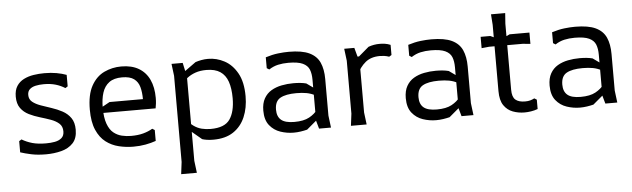

<svg xmlns="http://www.w3.org/2000/svg" viewBox="-52 -849 4167 1266"><g transform="rotate(-5 2031.5 -216.0)"><path d="M406 -498V-422L390 -412Q362 -430 328 -440Q294 -450 250 -450Q220 -450 195.5 -444.5Q171 -439 156.5 -425.5Q142 -412 142 -388Q142 -359 163 -342Q184 -325 217.5 -313Q251 -301 288 -289Q325 -277 358.5 -259Q392 -241 413 -211Q434 -181 434 -133Q434 -76 404.5 -44.5Q375 -13 327 -0.5Q279 12 225 12Q170 12 128 3Q86 -6 56 -16V-90L72 -100Q104 -81 141 -70.5Q178 -60 232 -60Q263 -60 290 -65Q317 -70 334.5 -85Q352 -100 352 -129Q352 -162 331 -181Q310 -200 276.5 -212Q243 -224 205.5 -235Q168 -246 134.5 -262.5Q101 -279 80 -308Q59 -337 59 -384Q59 -427 76.5 -454Q94 -481 123.5 -496Q153 -511 188.5 -516.5Q224 -522 260 -522Q304 -522 340.5 -515.5Q377 -509 406 -498Z M538 -256Q538 -355 570.5 -413.5Q603 -472 656 -497Q709 -522 769 -522Q838 -522 884.5 -494.5Q931 -467 954.5 -416.5Q978 -366 978 -296Q978 -276 976 -259Q974 -242 971 -227H582V-245L672 -295H893Q893 -340 883.5 -375Q874 -410 847 -430Q820 -450 768 -450Q714 -450 682.5 -426.5Q651 -403 637.5 -361Q624 -319 624 -263Q624 -196 639 -155Q654 -114 679 -94Q704 -74 734 -67Q764 -60 794 -60Q841 -60 875.5 -69.5Q910 -79 937 -95L953 -85V-13Q922 -2 884.5 5Q847 12 803 12Q755 12 707.5 0.5Q660 -11 622 -40Q584 -69 561 -121.5Q538 -174 538 -256Z M1333 12Q1308 12 1289.5 9Q1271 6 1259 2L1160 -81V-142Q1184 -110 1209 -92Q1234 -74 1262 -67Q1290 -60 1321 -60Q1414 -60 1448.5 -110Q1483 -160 1483 -250Q1483 -315 1467.5 -359.5Q1452 -404 1417.5 -427Q1383 -450 1326 -450Q1285 -450 1253.5 -439Q1222 -428 1198.5 -409.5Q1175 -391 1156 -369V-433L1260 -508Q1278 -514 1299.5 -518Q1321 -522 1344 -522Q1400 -522 1451.5 -494.5Q1503 -467 1536 -408Q1569 -349 1569 -255Q1569 -178 1543 -117.5Q1517 -57 1465 -22.5Q1413 12 1333 12ZM1101 220 1111 140V-430L1101 -510H1175L1195 -418V140L1205 220Z M2033 0 2018 -53V-325Q2018 -365 2007 -392.5Q1996 -420 1964 -435Q1932 -450 1869 -450Q1832 -450 1800.5 -443Q1769 -436 1740 -417L1724 -427V-499Q1768 -513 1806.5 -517.5Q1845 -522 1878 -522Q1965 -522 2013.5 -499Q2062 -476 2082 -431.5Q2102 -387 2102 -322V-80L2112 0ZM1864 12Q1820 12 1777 -2.5Q1734 -17 1705.5 -52.5Q1677 -88 1677 -150Q1677 -198 1695 -230Q1713 -262 1743.5 -280Q1774 -298 1812 -305.5Q1850 -313 1890 -313Q1914 -313 1934.5 -311Q1955 -309 1975 -304L2027 -267V-221Q2001 -235 1971.5 -240.5Q1942 -246 1904 -246Q1834 -246 1797.5 -225.5Q1761 -205 1761 -149Q1761 -103 1788 -80.5Q1815 -58 1875 -58Q1937 -58 1973.5 -78Q2010 -98 2030 -126L2050 -81L1954 0Q1934 5 1911 8.5Q1888 12 1864 12Z M2244 0 2254 -80V-430L2244 -510H2311L2327 -451H2338V-80L2348 0ZM2317 -329V-434L2405 -509Q2441 -522 2479 -522Q2496 -522 2514 -519.5Q2532 -517 2551 -509V-442L2535 -432Q2518 -438 2502.5 -440Q2487 -442 2474 -442Q2415 -442 2378 -411.5Q2341 -381 2317 -329Z M2976 0 2961 -53V-325Q2961 -365 2950 -392.5Q2939 -420 2907 -435Q2875 -450 2812 -450Q2775 -450 2743.5 -443Q2712 -436 2683 -417L2667 -427V-499Q2711 -513 2749.5 -517.5Q2788 -522 2821 -522Q2908 -522 2956.5 -499Q3005 -476 3025 -431.5Q3045 -387 3045 -322V-80L3055 0ZM2807 12Q2763 12 2720 -2.5Q2677 -17 2648.5 -52.5Q2620 -88 2620 -150Q2620 -198 2638 -230Q2656 -262 2686.5 -280Q2717 -298 2755 -305.5Q2793 -313 2833 -313Q2857 -313 2877.5 -311Q2898 -309 2918 -304L2970 -267V-221Q2944 -235 2914.5 -240.5Q2885 -246 2847 -246Q2777 -246 2740.5 -225.5Q2704 -205 2704 -149Q2704 -103 2731 -80.5Q2758 -58 2818 -58Q2880 -58 2916.5 -78Q2953 -98 2973 -126L2993 -81L2897 0Q2877 5 2854 8.5Q2831 12 2807 12Z M3233 -143V-582L3228 -652H3322L3317 -582V-145Q3317 -97 3338.5 -78.5Q3360 -60 3402 -60Q3422 -60 3436.5 -64Q3451 -68 3464 -75L3480 -65V-3Q3458 5 3435.5 8.5Q3413 12 3392 12Q3352 12 3315.5 -1.5Q3279 -15 3256 -48.5Q3233 -82 3233 -143ZM3147 -435V-510H3211L3275 -480L3339 -510H3470V-435L3420 -440H3197Z M3928 0 3913 -53V-325Q3913 -365 3902 -392.5Q3891 -420 3859 -435Q3827 -450 3764 -450Q3727 -450 3695.5 -443Q3664 -436 3635 -417L3619 -427V-499Q3663 -513 3701.5 -517.5Q3740 -522 3773 -522Q3860 -522 3908.5 -499Q3957 -476 3977 -431.5Q3997 -387 3997 -322V-80L4007 0ZM3759 12Q3715 12 3672 -2.5Q3629 -17 3600.5 -52.5Q3572 -88 3572 -150Q3572 -198 3590 -230Q3608 -262 3638.5 -280Q3669 -298 3707 -305.5Q3745 -313 3785 -313Q3809 -313 3829.5 -311Q3850 -309 3870 -304L3922 -267V-221Q3896 -235 3866.5 -240.5Q3837 -246 3799 -246Q3729 -246 3692.5 -225.5Q3656 -205 3656 -149Q3656 -103 3683 -80.5Q3710 -58 3770 -58Q3832 -58 3868.5 -78Q3905 -98 3925 -126L3945 -81L3849 0Q3829 5 3806 8.5Q3783 12 3759 12Z"/></g></svg>

Font: AR One Sans
Style: Regular
Weight: 400
Designer: Niteesh Yadav
Foundry: Niteesh Yadav
Version: Version 1.001;gftools[0.9.33]